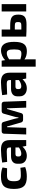

<svg xmlns="http://www.w3.org/2000/svg" viewBox="1540 -2086 737 3856"><g transform="rotate(-90 1908.0 -158.5)"><path d="M466 -117C410 -109 346 -108 315 -108C226 -108 196 -138 196 -247C196 -356 226 -386 315 -386C352 -386 402 -385 456 -384L472 -476C418 -500 342 -507 290 -507C108 -507 41 -438 41 -247C41 -57 107 12 288 12C355 12 426 2 480 -21Z M584 -383C664 -388 746 -391 793 -391C855 -391 873 -377 874 -327V-305H698C603 -305 547 -259 547 -180V-130C547 -38 616 12 707 12C795 12 855 -34 890 -75L905 0H1022V-326C1022 -465 954 -507 827 -507C759 -507 643 -496 571 -483ZM693 -169C693 -197 705 -215 741 -216H874V-147C831 -115 785 -99 750 -99C711 -99 693 -115 693 -150Z M1607 -493C1576 -493 1557 -478 1551 -447L1490 -229C1483 -205 1481 -181 1476 -156H1465C1461 -181 1458 -204 1451 -229L1389 -447C1383 -478 1365 -493 1334 -493H1202C1168 -493 1150 -475 1150 -442L1135 0H1269L1281 -385H1295L1374 -109C1381 -79 1400 -63 1431 -63H1511C1542 -63 1559 -79 1566 -109L1646 -385H1660L1674 0H1809L1793 -442C1792 -475 1775 -493 1741 -493Z M1938 -383C2018 -388 2100 -391 2147 -391C2209 -391 2227 -377 2228 -327V-305H2052C1957 -305 1901 -259 1901 -180V-130C1901 -38 1970 12 2061 12C2149 12 2209 -34 2244 -75L2259 0H2376V-326C2376 -465 2308 -507 2181 -507C2113 -507 1997 -496 1925 -483ZM2047 -169C2047 -197 2059 -215 2095 -216H2228V-147C2185 -115 2139 -99 2104 -99C2065 -99 2047 -115 2047 -150Z M2617 -493H2497V190H2644V71C2645 35 2644 -1 2641 -35C2687 -1 2746 13 2806 13C2930 13 2995 -46 2995 -242C2995 -409 2946 -506 2824 -506C2749 -506 2669 -470 2628 -421ZM2644 -343C2690 -373 2723 -390 2766 -390C2821 -390 2843 -361 2843 -242C2843 -119 2819 -97 2756 -97C2714 -97 2683 -107 2644 -117Z M3242 -322V-493H3100V0H3104C3175 5 3233 6 3342 6C3481 6 3542 -30 3542 -158C3542 -285 3488 -322 3316 -322ZM3753 -493H3605V0H3753ZM3242 -98V-229H3316C3378 -229 3393 -215 3393 -164C3393 -109 3376 -98 3316 -98Z"/></g></svg>

Font: SnT
Style: Bold
Weight: 700
Designer: Natanael Gama
Version: Version 1.001;PS 001.001;hotconv 1.0.70;makeotf.lib2.5.58329